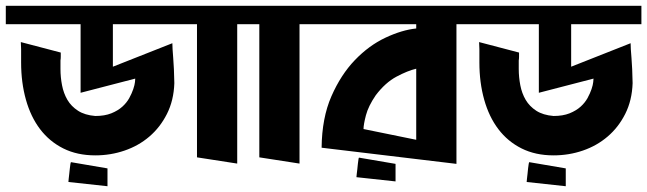

<svg xmlns="http://www.w3.org/2000/svg" viewBox="-22 -564 2231 662"><path d="M579.1 -277.3Q577.1 -217.8 553.7 -171.4Q530.3 -125 493.2 -93.3Q456.1 -61.5 407.7 -44.9Q359.4 -28.3 306.6 -28.3Q244.1 -28.3 196.3 -52.2Q148.4 -76.2 116.2 -118.7Q84 -161.1 67.4 -220.2Q50.8 -279.3 50.8 -348.6V-370.1Q50.8 -382.8 50.8 -394.5Q50.8 -406.2 49.8 -418.9L187.5 -382.8Q187.5 -375 187.5 -368.2Q187.5 -361.3 186.5 -355.5V-326.2Q186.5 -297.9 191.9 -270Q197.3 -242.2 210.4 -219.7Q223.6 -197.3 247.1 -182.1Q270.5 -167 306.6 -164.1Q338.9 -164.1 361.8 -173.3Q384.8 -182.6 399.9 -196.3Q415 -210 423.8 -226.1Q432.6 -242.2 437.5 -256.8Q442.4 -271.5 443.4 -281.2Q444.3 -291 444.3 -293L255.9 -244.1V-480.5H-2V-543.9H609.4V-480.5H367.2V-334L572.3 -415Q572.3 -398.4 575.2 -364.3Q578.1 -330.1 579.1 -277.3ZM213.9 63.5 214.8 52.7Q215.8 44.9 216.8 35.2Q217.8 25.4 218.8 16.6Q219.7 7.8 220.7 2Q221.7 -3.9 222.7 -4.9L348.6 16.6V78.1Z M606.4 -543.9H824.2V-480.5H795.9V0L657.2 -21.5V-480.5H606.4Z M821.3 -543.9H1039.1V-480.5H1010.7V0L872.1 -21.5V-480.5H821.3Z M1582 -480.5H1551.8V1L1086.9 -54.7Q1087.9 -157.2 1120.6 -231.9Q1153.3 -306.6 1201.7 -356.9Q1250 -407.2 1307.1 -434.1Q1364.3 -460.9 1413.1 -465.8V-480.5H1036.1V-543.9H1582ZM1413.1 -82V-327.1Q1383.8 -320.3 1345.2 -299.8Q1306.6 -279.3 1273.4 -235.4Q1248 -198.2 1239.7 -166.5Q1231.4 -134.8 1231.4 -119.1ZM1341.8 1V61.5L1207 46.9L1208 36.1Q1209 29.3 1210 19.5Q1210.9 9.8 1211.9 1Q1212.9 -7.8 1213.9 -14.2Q1214.8 -20.5 1215.8 -20.5Z M2159.2 -277.3Q2157.2 -217.8 2133.8 -171.4Q2110.4 -125 2073.2 -93.3Q2036.1 -61.5 1987.8 -44.9Q1939.5 -28.3 1886.7 -28.3Q1824.2 -28.3 1776.4 -52.2Q1728.5 -76.2 1696.3 -118.7Q1664.1 -161.1 1647.5 -220.2Q1630.9 -279.3 1630.9 -348.6V-370.1Q1630.9 -382.8 1630.9 -394.5Q1630.9 -406.2 1629.9 -418.9L1767.6 -382.8Q1767.6 -375 1767.6 -368.2Q1767.6 -361.3 1766.6 -355.5V-326.2Q1766.6 -297.9 1772 -270Q1777.3 -242.2 1790.5 -219.7Q1803.7 -197.3 1827.1 -182.1Q1850.6 -167 1886.7 -164.1Q1918.9 -164.1 1941.9 -173.3Q1964.8 -182.6 1980 -196.3Q1995.1 -210 2003.9 -226.1Q2012.7 -242.2 2017.6 -256.8Q2022.5 -271.5 2023.4 -281.2Q2024.4 -291 2024.4 -293L1835.9 -244.1V-480.5H1578.1V-543.9H2189.5V-480.5H1947.3V-334L2152.3 -415Q2152.3 -398.4 2155.3 -364.3Q2158.2 -330.1 2159.2 -277.3ZM1793.9 63.5 1794.9 52.7Q1795.9 44.9 1796.9 35.2Q1797.9 25.4 1798.8 16.6Q1799.8 7.8 1800.8 2Q1801.8 -3.9 1802.7 -4.9L1928.7 16.6V78.1Z"/></svg>

Font: Shorif Bongobondhu ANSI V2
Style: Regular
Weight: 400
Designer: Shorif Uddin Shishir, Shorif art & Design, e-mail : shorifart@gmail.com, facebook : Shorif2001
Foundry: Lipighor Font Foundry
Version: Designed By Shorif Uddin Shishir | Build By Niladri Shekhar 